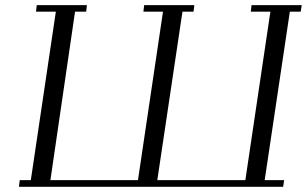

<svg xmlns="http://www.w3.org/2000/svg" viewBox="-20 -722 1186 742"><path d="M53.2 0 56.2 -25.9H99.1L195.8 -676.8H119.1L122.1 -702.1H315.9L313 -676.8H270L174.8 -25.9H513.2L609.9 -676.8H534.2L537.1 -702.1H731L728 -676.8H685.1L587.9 -25.9H928.2L1024.9 -676.8H949.2L952.1 -702.1H1146L1142.1 -676.8H1100.1L1002.9 -25.9H1078.1L1074.2 0Z"/></svg>

Font: Dehuti
Style: Italic
Weight: 400
Version: Version 1.2